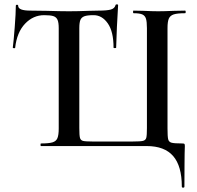

<svg xmlns="http://www.w3.org/2000/svg" viewBox="-20 -674 909 886"><path d="M657 0H169Q167 0 167 -6Q167 -12 169 -12Q205 -12 222 -17Q239 -22 245 -36.5Q251 -51 251 -81V-544Q251 -570 245.5 -582.5Q240 -595 226.5 -599.5Q213 -604 184 -604Q133 -604 95.5 -564.5Q58 -525 50 -454Q50 -451 44.5 -451.5Q39 -452 39 -454Q43 -484 48 -549Q53 -614 53 -647Q53 -652 58.5 -652Q64 -652 64 -647Q64 -625 120 -625L196 -624Q260 -622 298 -622Q340 -622 388 -624L436 -625Q474 -625 491.5 -630Q509 -635 513 -650Q514 -654 519.5 -654Q525 -654 525 -650Q522 -606 519.5 -549.5Q517 -493 516 -454Q516 -452 510 -452Q504 -452 504 -454Q504 -528 477.5 -566Q451 -604 412 -604Q383 -604 369.5 -599Q356 -594 351 -582Q346 -570 346 -544V-83Q346 -49 349 -38Q352 -27 362.5 -24Q373 -21 406 -21H593Q628 -21 640 -24Q652 -27 655 -38Q658 -49 658 -83V-544Q658 -574 653.5 -588Q649 -602 636.5 -607.5Q624 -613 596 -613Q594 -613 594 -619Q594 -625 596 -625L643 -624Q683 -622 710 -622Q738 -622 782 -624L834 -625Q837 -625 837 -619Q837 -613 834 -613Q798 -613 781.5 -607.5Q765 -602 759 -588Q753 -574 753 -544V-81Q753 -44 756 -31.5Q759 -19 771.5 -15.5Q784 -12 821 -12Q829 -12 831 -10Q833 -8 833 0Q833 21 832 35Q832 51 831.5 85Q831 119 831 187Q831 192 825 192Q819 192 819 187Q819 92 779 46Q739 0 657 0Z"/></svg>

Font: Cormorant SC SemiBold
Style: Regular
Weight: 600
Designer: Christian Thalmann (Catharsis Fonts)
Foundry: Catharsis Fonts
Version: Version 4.000